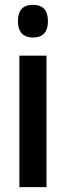

<svg xmlns="http://www.w3.org/2000/svg" viewBox="-20 -773 272 793"><path d="M116 -753C74 -753 54 -730 54 -685C54 -641 76 -618 116 -618C157 -618 178 -641 178 -685C178 -729 159 -753 116 -753ZM172 -543H60V0H172Z"/></svg>

Font: Noto Sans Arabic UI XCn SmBd
Style: Regular
Weight: 600
Width: 2
Designer: Monotype Design Team, Nadine Chahine and Nizar Qandah
Foundry: Monotype Imaging Inc.
Version: Version 2.010